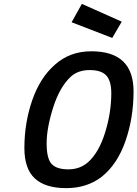

<svg xmlns="http://www.w3.org/2000/svg" viewBox="-20 -961 710 992"><path d="M403 -941 609 -849 560 -765 350 -846ZM435 -123Q491 -173 523 -276Q555 -379 555 -479Q555 -543 529 -571Q503 -599 443.5 -599Q384 -599 347 -566Q289 -513 255 -406.5Q221 -300 221 -220.5Q221 -141 247 -113.5Q273 -86 333 -86Q393 -86 435 -123ZM506 -48Q430 11 322 11Q214 11 160 -39Q106 -89 106 -196Q106 -326 146.5 -443Q187 -560 264 -627Q341 -696 452 -696Q670 -696 670 -489Q670 -353 628.5 -233Q587 -113 506 -48Z"/></svg>

Font: Titillium Web
Style: SemiBold Italic
Weight: 600
Italic angle: -13°
Version: Version 1.001;PS 57.000;hotconv 1.0.70;makeotf.lib2.5.55311